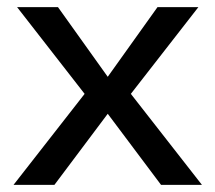

<svg xmlns="http://www.w3.org/2000/svg" viewBox="-20 -520 605 540"><path d="M433 0 283 -200 133 0H18L218 -256L28 -500H143L283 -304L423 -500H538L348 -256L548 0Z"/></svg>

Font: Goli
Style: Regular
Weight: 400
Designer: jaikishan Patel
Foundry: MagicType
Version: Version 1.000